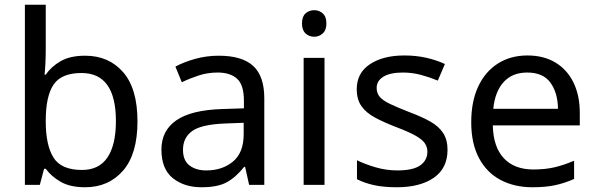

<svg xmlns="http://www.w3.org/2000/svg" viewBox="-20 -780 2517 810"><path d="M173 -575Q173 -541 171.5 -511.5Q170 -482 168 -465H173Q196 -499 236 -522Q276 -545 339 -545Q439 -545 499.5 -475.5Q560 -406 560 -268Q560 -130 499 -60Q438 10 339 10Q276 10 236 -13Q196 -36 173 -68H166L148 0H85V-760H173ZM324 -472Q239 -472 206 -423Q173 -374 173 -271V-267Q173 -168 205.5 -115.5Q238 -63 326 -63Q398 -63 433.5 -116Q469 -169 469 -269Q469 -472 324 -472Z M903 -545Q1001 -545 1048 -502Q1095 -459 1095 -365V0H1031L1014 -76H1010Q975 -32 936.5 -11Q898 10 830 10Q757 10 709 -28.5Q661 -67 661 -149Q661 -229 724 -272.5Q787 -316 918 -320L1009 -323V-355Q1009 -422 980 -448Q951 -474 898 -474Q856 -474 818 -461.5Q780 -449 747 -433L720 -499Q755 -518 803 -531.5Q851 -545 903 -545ZM929 -259Q829 -255 790.5 -227Q752 -199 752 -148Q752 -103 779.5 -82Q807 -61 850 -61Q918 -61 963 -98.5Q1008 -136 1008 -214V-262Z M1306 -737Q1326 -737 1341.5 -723.5Q1357 -710 1357 -681Q1357 -653 1341.5 -639Q1326 -625 1306 -625Q1284 -625 1269 -639Q1254 -653 1254 -681Q1254 -710 1269 -723.5Q1284 -737 1306 -737ZM1349 -536V0H1261V-536Z M1868 -148Q1868 -70 1810 -30Q1752 10 1654 10Q1598 10 1557.5 1Q1517 -8 1486 -24V-104Q1518 -88 1563.5 -74.5Q1609 -61 1656 -61Q1723 -61 1753 -82.5Q1783 -104 1783 -140Q1783 -160 1772 -176Q1761 -192 1732.5 -208Q1704 -224 1651 -244Q1599 -264 1562 -284Q1525 -304 1505 -332Q1485 -360 1485 -404Q1485 -472 1540.5 -509Q1596 -546 1686 -546Q1735 -546 1777.5 -536.5Q1820 -527 1857 -510L1827 -440Q1793 -454 1756 -464Q1719 -474 1680 -474Q1626 -474 1597.5 -456.5Q1569 -439 1569 -409Q1569 -387 1582 -371.5Q1595 -356 1625.5 -341.5Q1656 -327 1707 -307Q1758 -288 1794 -268Q1830 -248 1849 -219.5Q1868 -191 1868 -148Z M2205 -546Q2274 -546 2323.5 -516Q2373 -486 2399.5 -431.5Q2426 -377 2426 -304V-251H2059Q2061 -160 2105.5 -112.5Q2150 -65 2230 -65Q2281 -65 2320.5 -74.5Q2360 -84 2402 -102V-25Q2361 -7 2321 1.5Q2281 10 2226 10Q2150 10 2091.5 -21Q2033 -52 2000.5 -113.5Q1968 -175 1968 -264Q1968 -352 1997.5 -415Q2027 -478 2080.5 -512Q2134 -546 2205 -546ZM2204 -474Q2141 -474 2104.5 -433.5Q2068 -393 2061 -321H2334Q2333 -389 2302 -431.5Q2271 -474 2204 -474Z"/></svg>

Font: Noto Sans Symbols 2
Style: Regular
Weight: 400
Designer: Monotype Design Team
Foundry: Monotype Imaging Inc.
Version: Version 2.008; ttfautohint (v1.8.4.7-5d5b)